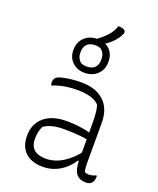

<svg xmlns="http://www.w3.org/2000/svg" viewBox="-167 -1022 934 1132"><g transform="rotate(20 300.0 -456.0)"><path d="M479 -352Q479 -321 479 -289.5Q479 -258 479 -226.5Q479 -195 479 -163.5Q479 -132 479 -100Q479 -84 480 -72Q481 -60 484 -46Q490 -43 496.5 -41.5Q503 -40 510 -40Q523 -40 534 -43Q545 -46 553 -50H559Q559 -49 559 -47Q559 -45 559 -43Q559 -29 555.5 -19Q552 -9 546 -3Q540 3 532 6.5Q524 10 512 10Q491 10 475 3.5Q459 -3 449 -16.5Q439 -30 434 -51Q429 -72 429 -100Q429 -138 429 -181Q429 -224 429 -252Q429 -306 428.5 -340.5Q428 -375 425.5 -399Q423 -423 417 -443Q404 -458 384 -467.5Q364 -477 337.5 -481.5Q311 -486 276 -486Q248 -486 220.5 -482.5Q193 -479 169.5 -473Q146 -467 129 -459H123Q122 -463 121 -467Q120 -471 120 -475Q120 -486 122.5 -493.5Q125 -501 131 -507Q140 -516 165 -522.5Q190 -529 222 -532.5Q254 -536 284 -536Q332 -536 368 -523.5Q404 -511 429 -487.5Q454 -464 466.5 -430Q479 -396 479 -352ZM141 -130Q141 -85 166.5 -63Q192 -41 241 -41Q274 -41 308.5 -54Q343 -67 378.5 -96Q414 -125 448 -172L439 -95H422Q406 -68 379.5 -44Q353 -20 317.5 -5Q282 10 239 10Q193 10 159.5 -6.5Q126 -23 108.5 -54Q91 -85 91 -129V-134Q91 -170 104 -199Q117 -228 141.5 -249Q166 -270 201.5 -281Q237 -292 282 -292Q319 -292 353.5 -288Q388 -284 412.5 -278Q437 -272 445 -267Q451 -264 453 -258Q455 -252 455 -244.5Q455 -237 454 -226Q426 -233 398 -236Q370 -239 342 -240.5Q314 -242 285 -242Q239 -242 208.5 -233.5Q178 -225 158 -210Q151 -196 146 -177.5Q141 -159 141 -133ZM287 -809Q319 -809 343 -796Q367 -783 380 -760Q393 -737 393 -707V-701Q393 -655 362 -625Q331 -595 281 -595Q235 -595 205 -624Q175 -653 175 -697V-703Q175 -734 189.5 -758Q204 -782 229 -795.5Q254 -809 287 -809ZM289 -770Q255 -770 237 -753Q219 -736 219 -704V-698Q219 -679 226.5 -664Q234 -649 248 -640Q256 -637 263 -635.5Q270 -634 279 -634Q314 -634 331.5 -651.5Q349 -669 349 -700V-706Q349 -725 341.5 -740Q334 -755 320 -764Q313 -767 305.5 -768.5Q298 -770 289 -770ZM376 -922Q383 -922 388.5 -921.5Q394 -921 399 -920Q404 -919 410 -916Q420 -912 422 -905Q424 -898 421 -891Q415 -877 405.5 -862.5Q396 -848 382.5 -834.5Q369 -821 353.5 -809Q338 -797 320 -788Q310 -783 300 -780Q290 -777 282 -777Q278 -777 273 -778Q268 -779 263 -781.5Q258 -784 253 -788Q285 -809 310 -830Q335 -851 352 -874Q369 -897 376 -922Z"/></g></svg>

Font: Recursive Casual Light
Style: Regular
Weight: 300
Version: Version 1.047